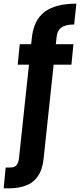

<svg xmlns="http://www.w3.org/2000/svg" viewBox="-75 -796 438 1051"><path d="M-55 235 -44 121H-20Q3 121 14.5 109Q26 97 29 70L99 -586Q109 -686 169 -731Q229 -776 343 -776L331 -662Q284 -662 260.5 -645Q237 -628 234 -586L164 70Q158 132 132.5 168.5Q107 205 66 220Q25 235 -29 235ZM22 -442 33 -554H327L316 -442Z"/></svg>

Font: DM Sans 9pt
Style: Bold
Weight: 700
Version: Version 4.004;gftools[0.9.30]